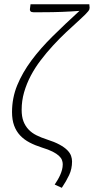

<svg xmlns="http://www.w3.org/2000/svg" viewBox="-20 -728 448 918"><path d="M408.5 -691Q408.5 -687 407.2 -683.2Q406 -679.5 401.2 -673.5Q396.5 -667.5 386.8 -657.8Q377 -648 360.5 -633Q329 -604.5 296.2 -573.8Q263.5 -543 232.8 -509.5Q202 -476 174.8 -440.2Q147.5 -404.5 127.2 -366Q107 -327.5 95.2 -286.8Q83.5 -246 83.5 -203Q83.5 -170.5 92.2 -147.8Q101 -125 116.8 -108.5Q132.5 -92 154.8 -81Q177 -70 203.5 -61.5Q241 -49.5 264.8 -36.5Q288.5 -23.5 301.8 -10Q315 3.5 319.8 17.2Q324.5 31 324.5 44Q324.5 79.5 310.5 109.2Q296.5 139 275.5 170L241.5 154.5Q248.5 144 255.2 132.8Q262 121.5 267.5 109.2Q273 97 276.5 84Q280 71 280 57Q280 47.5 276.2 37.2Q272.5 27 261.8 17Q251 7 231.5 -3Q212 -13 180.5 -22.5Q147.5 -33 121.2 -46.8Q95 -60.5 76.2 -80.5Q57.5 -100.5 47.5 -127.8Q37.5 -155 37.5 -192Q37.5 -259.5 62.2 -320Q87 -380.5 130.2 -438.8Q173.5 -497 232.5 -555.2Q291.5 -613.5 360 -676Q322 -673 276.8 -671.2Q231.5 -669.5 182.5 -669.5H139.5Q129.5 -669.5 125.8 -674.2Q122 -679 123 -684.5L126 -707.5H407Z"/></svg>

Font: Lato Light
Style: Italic
Weight: 300
Italic angle: -7°
Designer: Lukasz Dziedzic
Foundry: tyPoland Lukasz Dziedzic
Version: Version 2.007; 2014-02-27